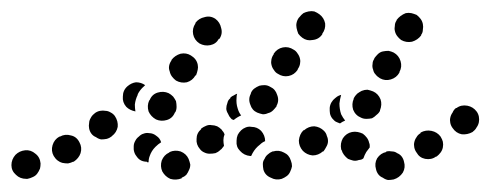

<svg xmlns="http://www.w3.org/2000/svg" viewBox="-36 -286 858 336"><path d="M671 -3Q670 -8 667 -12Q664 -16 659 -18Q655 -21 650 -21Q645 -22 640 -21V-20Q630 -18 624 -9Q619 0 622 10Q623 15 626 19Q629 23 634 25Q638 28 643 29Q648 29 653 28Q663 25 669 16Q674 7 671 -3ZM295 11Q297 7 297 2Q296 -3 294 -8Q290 -17 280 -21Q270 -24 261 -20L260 -19Q251 -15 247 -5Q244 5 248 14Q253 23 262 27Q272 30 282 26V25Q287 23 290 20Q293 16 295 11ZM472 14Q474 10 475 5Q475 0 473 -5Q470 -15 461 -19Q452 -24 442 -21H441Q436 -19 433 -16Q429 -13 427 -8Q424 -4 424 1Q424 6 425 11Q428 21 438 25Q447 30 457 27Q462 25 466 22Q470 19 472 14ZM29 18Q32 14 34 9Q35 5 35 0Q34 -11 26 -17Q18 -24 8 -23Q-2 -22 -9 -15Q-16 -7 -16 3Q-16 13 -8 20Q-1 27 10 27Q11 27 12 27Q17 26 21 24Q26 22 29 18ZM103 -37Q98 -47 88 -49Q78 -52 69 -47H68Q59 -42 56 -32Q53 -22 58 -13Q61 -8 65 -5Q69 -2 73 -1Q78 0 83 0Q88 -1 92 -3H93Q102 -9 105 -18Q108 -28 103 -37ZM198 -30Q198 -35 201 -40Q203 -44 207 -47Q211 -51 215 -52Q220 -54 225 -53Q232 -53 238 -48Q244 -44 246 -37Q241 -34 236 -29Q229 -22 226 -13Q224 -8 224 -2Q223 -2 222 -2Q221 -2 221 -3Q210 -3 204 -11Q197 -19 198 -30ZM573 -8Q569 -11 566 -15Q563 -19 562 -23Q561 -24 561 -25Q559 -35 564 -44Q570 -53 580 -55Q585 -56 590 -55Q595 -54 599 -52Q603 -49 606 -45Q609 -41 610 -36Q610 -36 610 -36Q611 -34 611 -32Q611 -30 611 -28Q608 -24 605 -20Q602 -15 600 -9Q599 -8 597 -7Q594 -6 592 -6Q587 -4 582 -5Q578 -6 573 -8ZM739 -28Q740 -33 739 -38Q738 -42 735 -47Q729 -55 719 -57Q709 -59 700 -54V-53Q695 -50 693 -46Q690 -42 689 -37Q688 -33 689 -28Q690 -23 693 -19Q698 -10 708 -8Q719 -6 727 -12H728Q732 -15 735 -19Q738 -23 739 -28ZM378 -39V-40Q378 -45 380 -50Q382 -54 386 -58Q389 -61 394 -63Q399 -65 404 -64Q414 -64 421 -57Q428 -49 428 -39Q423 -37 419 -33Q411 -27 406 -18Q405 -16 404 -14Q404 -13 403 -13Q402 -13 402 -13Q391 -14 384 -22Q377 -29 378 -39ZM529 -21H530Q533 -25 535 -29Q538 -34 538 -39Q538 -44 536 -48Q535 -53 531 -57Q524 -64 514 -65Q504 -65 496 -58H495Q488 -51 487 -40Q487 -30 494 -22Q501 -15 511 -14Q521 -14 529 -21ZM355 -55Q353 -57 352 -59Q348 -63 344 -65Q339 -67 334 -67Q330 -68 325 -66Q320 -64 316 -61V-60Q308 -53 308 -43Q307 -33 314 -25Q317 -21 322 -19Q326 -17 331 -17Q336 -17 341 -18Q346 -20 349 -23L350 -24Q352 -25 353 -27Q355 -29 356 -31Q355 -36 355 -40V-41Q355 -46 357 -51Q356 -53 355 -55ZM165 -83Q162 -87 158 -89Q153 -92 149 -92Q144 -93 139 -92Q134 -91 130 -88L129 -87Q125 -84 123 -80Q120 -75 120 -71Q119 -66 120 -61Q121 -56 124 -52Q127 -48 132 -46Q136 -43 141 -42Q146 -42 151 -43Q155 -44 159 -47L160 -48Q168 -54 170 -64Q171 -74 165 -83ZM802 -72Q803 -77 802 -82Q801 -87 798 -91Q792 -99 782 -101Q771 -103 763 -97H762Q758 -94 756 -89Q753 -85 752 -80Q751 -76 752 -71Q753 -66 756 -62Q762 -53 772 -51Q782 -50 791 -55L792 -56Q796 -59 798 -63Q801 -67 802 -72ZM547 -111Q550 -114 554 -117Q557 -119 561 -120Q559 -113 558 -105Q558 -95 561 -86Q564 -80 568 -75Q563 -73 559 -70Q557 -71 554 -72Q551 -73 549 -75Q541 -82 541 -92Q540 -103 547 -111ZM237 -77Q246 -73 256 -76Q266 -79 270 -89L271 -90Q273 -94 273 -99Q273 -104 272 -109Q270 -113 267 -117Q263 -121 259 -123Q250 -127 240 -124Q230 -121 226 -111L225 -110Q221 -101 224 -91Q228 -82 237 -77ZM378 -115Q378 -119 379 -122Q376 -121 373 -119Q370 -118 367 -115V-114Q363 -111 362 -106Q360 -101 360 -96Q360 -92 363 -87Q365 -82 368 -79Q369 -78 370 -77Q371 -77 373 -76Q379 -81 386 -84Q382 -89 380 -96Q377 -105 378 -115ZM596 -80Q600 -78 605 -78Q610 -78 615 -79Q619 -81 623 -85Q627 -88 629 -92V-93Q633 -103 630 -112Q626 -122 617 -126Q612 -128 607 -129Q602 -129 597 -127Q593 -125 589 -122Q585 -118 583 -114V-113Q579 -104 582 -94Q586 -84 596 -80ZM414 -89Q419 -87 424 -86Q429 -86 433 -88Q438 -89 442 -93Q445 -96 448 -100V-101Q453 -110 449 -120Q446 -130 437 -134Q432 -137 427 -137Q422 -137 418 -136Q413 -134 409 -131Q405 -128 403 -123V-122Q398 -113 402 -103Q405 -93 414 -89ZM218 -137Q211 -142 202 -142Q194 -141 187 -135Q179 -128 179 -117Q178 -107 185 -99Q188 -96 192 -94Q196 -92 201 -91Q200 -97 200 -103Q201 -112 205 -120V-121Q209 -129 216 -135Q217 -136 218 -137ZM261 -161Q262 -156 265 -152Q268 -148 272 -145Q281 -140 291 -142Q301 -145 306 -154H307Q309 -159 310 -164Q311 -168 310 -173Q309 -178 306 -182Q303 -186 298 -189Q290 -194 280 -192Q270 -189 264 -181V-180Q261 -176 260 -171Q259 -166 261 -161ZM617 -164Q618 -159 621 -156Q624 -152 629 -149Q638 -144 648 -147Q658 -150 663 -159V-160Q668 -169 665 -179Q662 -189 653 -194Q649 -196 644 -197Q639 -197 634 -196Q629 -195 625 -191Q622 -188 619 -184V-183Q616 -179 616 -174Q615 -169 617 -164ZM439 -173Q440 -168 443 -164Q446 -159 450 -157Q459 -151 469 -153Q479 -155 485 -164V-165Q488 -169 489 -174Q490 -179 489 -183Q488 -188 485 -192Q482 -197 478 -199Q469 -205 459 -203Q449 -201 443 -192V-191Q440 -187 439 -182Q438 -177 439 -173ZM313 -210Q322 -205 332 -207Q342 -209 347 -218H348Q354 -227 351 -237Q349 -247 341 -253Q332 -259 322 -256Q312 -254 306 -246V-245Q300 -236 302 -226Q304 -216 313 -210ZM655 -232Q656 -227 659 -223Q662 -219 666 -216Q675 -211 685 -213Q695 -216 701 -224V-225Q704 -229 704 -234Q705 -239 704 -244Q703 -249 700 -253Q697 -257 693 -260Q688 -262 684 -263Q679 -264 674 -263Q669 -261 665 -258Q661 -255 658 -251V-250Q655 -246 655 -241Q654 -236 655 -232ZM483 -237Q484 -232 486 -227Q489 -223 493 -220Q501 -214 511 -216Q522 -217 528 -226V-227Q534 -235 533 -245Q531 -255 523 -261Q519 -264 514 -266Q509 -267 504 -266Q499 -265 495 -263Q491 -260 488 -256L487 -255Q484 -251 483 -246Q482 -242 483 -237Z"/></svg>

Font: FRB American Cursive Guidelines Arrows Dotted Black
Style: Bold Italic
Weight: 900
Italic angle: -25°
Version: Version 2.0;Modular Font Editor K font №1